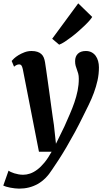

<svg xmlns="http://www.w3.org/2000/svg" viewBox="-63 -871 615 1141"><path d="M-12.2 143.1Q-7.3 147 1.5 151.1Q10.3 155.3 21.7 158.9Q33.2 162.6 46.9 165Q60.5 167.5 75.2 167.5Q94.7 167.5 115.7 160.4Q136.7 153.3 158.2 137.2Q179.7 121.1 201.2 95Q222.7 68.8 243.7 30.8H168.5L72.3 -460.9Q68.8 -476.1 64.2 -482.2Q59.6 -488.3 51.8 -488.3Q45.9 -488.3 38.8 -486.1Q31.7 -483.9 20.5 -474.6L6.3 -508.8Q9.8 -513.7 20.3 -523.4Q30.8 -533.2 46.6 -543Q62.5 -552.7 82.5 -560.3Q102.5 -567.9 124.5 -567.9Q144.5 -567.9 158.7 -563.2Q172.9 -558.6 182.4 -550Q191.9 -541.5 197 -529.1Q202.1 -516.6 204.6 -501Q207.5 -482.9 211.7 -453.4Q215.8 -423.8 220.9 -388.4Q226.1 -353 231.2 -314.7Q236.3 -276.4 241.2 -241.2Q246.1 -206.1 250.2 -176.5Q254.4 -147 257.3 -128.9L269.5 -16.6L320.3 -120.6Q336.4 -157.2 351.8 -192.4Q367.2 -227.5 379.2 -262.5Q391.1 -297.4 398.2 -332Q405.3 -366.7 405.3 -402.8Q405.3 -420.9 401.9 -433.3Q398.4 -445.8 394.3 -456.8Q390.1 -467.8 386.7 -479.5Q383.3 -491.2 383.3 -507.8Q383.3 -535.6 399.9 -551.8Q416.5 -567.9 447.3 -567.9Q466.8 -567.9 481.4 -560.1Q496.1 -552.2 505.6 -539.1Q515.1 -525.9 520 -508.3Q524.9 -490.7 524.9 -470.7Q524.9 -430.2 516.6 -393.1Q508.3 -356 495.1 -320.1Q481.9 -284.2 464.8 -249.3Q447.8 -214.4 430.2 -179.2Q406.7 -130.9 381.1 -83.7Q355.5 -36.6 331.1 4.9Q306.6 46.4 284.7 80.1Q262.7 113.8 247.6 135.7Q210.4 194.8 161.1 222.4Q111.8 250 50.8 250Q39.1 250 24.9 248.3Q10.7 246.6 -2.4 244.1Q-15.6 241.7 -26.6 238.3Q-37.6 234.9 -43.5 231.9L-12.2 143.1ZM247.1 -640.6 401.9 -851.1 484.9 -770.5Q480.5 -762.2 468.3 -748.3Q456.1 -734.4 439 -718Q421.9 -701.7 401.9 -684.1Q381.8 -666.5 361.3 -650.9Q340.8 -635.3 322 -623Q303.2 -610.8 288.6 -605.5Z"/></svg>

Font: Merriweather Bold
Style: Italic
Weight: 700
Italic angle: -7°
Designer: Eben Sorkin ( eben@eyebytes.com )
Foundry: Eben Sorkin ( eben@eyebytes.com )
Version: Version 1.5; ttfautohint (v0.97) -l 13 -r 13 -G 200 -x 24 -f